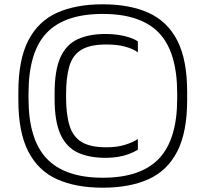

<svg xmlns="http://www.w3.org/2000/svg" viewBox="-20 -861 955 892"><path d="M457.3 11Q332.3 11 244.8 -28.4Q157.3 -67.8 111.3 -157.4Q65.3 -247 65.3 -396V-434Q65.3 -583 111.3 -672.6Q157.3 -762.2 244.8 -801.6Q332.3 -841 457.3 -841Q582.3 -841 669.9 -801.6Q757.5 -762.2 803.5 -673.1Q849.5 -584 849.5 -434V-396Q849.5 -247 803.5 -157.4Q757.5 -67.8 669.9 -28.4Q582.3 11 457.3 11ZM457.3 -35.3Q634.3 -35.3 718.8 -124.4Q803.2 -213.5 803.2 -403V-426.8Q803.2 -619.3 718.8 -707.8Q634.3 -796.3 457.3 -796.3Q280.3 -796.3 196.4 -707.8Q112.5 -619.3 112.5 -426.8V-403Q112.5 -213.5 196.9 -124.4Q281.3 -35.3 457.3 -35.3ZM471 -127.7Q394.3 -127.7 341.2 -152.3Q288.2 -177 260.9 -236.8Q233.7 -296.7 233.7 -402.2V-427.8Q233.7 -533.5 260.1 -593.2Q286.5 -653 339.6 -678.1Q392.7 -703.2 471 -703.2Q501.2 -703.2 528.8 -699.2Q556.5 -695.2 580.2 -687.4Q604 -679.7 620.5 -668.8V-618Q597.3 -634.5 561.1 -644.4Q524.8 -654.3 473.5 -654.3Q398.8 -654.3 358.2 -629.8Q317.5 -605.2 302.2 -553.6Q287 -502 287 -421.7V-408.2Q287 -328.8 303.1 -277.3Q319.2 -225.8 359.4 -201.2Q399.7 -176.7 473.5 -176.7Q524 -176.7 560.7 -188.2Q597.3 -199.7 620.5 -215.2V-165.5Q601.5 -153.8 578.2 -145.2Q554.8 -136.5 528 -132.1Q501.2 -127.7 471 -127.7Z"/></svg>

Font: Matangi Light
Style: Regular
Weight: 300
Designer: Prashant Pant
Foundry: The Graphic Ant
Version: Version 3.002